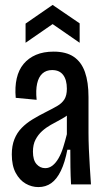

<svg xmlns="http://www.w3.org/2000/svg" viewBox="-20 -750 430 781"><path d="M136 11Q109 11 84.5 -3Q60 -17 44 -46.5Q28 -76 28 -122Q28 -157 38.5 -183.5Q49 -210 68 -229.5Q87 -249 112.5 -264.5Q138 -280 168 -295Q194 -308 213 -319Q232 -330 242 -346Q252 -362 252 -389Q252 -425 237 -445Q222 -465 192 -465Q168 -465 152.5 -451Q137 -437 131 -410Q125 -383 129 -344L44 -352Q40 -396 48 -431Q56 -466 76 -490Q96 -514 126.5 -527Q157 -540 198 -540Q249 -540 280 -519Q311 -498 325.5 -457Q340 -416 340 -355V-211Q340 -181 341.5 -143.5Q343 -106 345.5 -68.5Q348 -31 350 0H269Q267 -35 266.5 -70.5Q266 -106 266 -141H254Q244 -89 227.5 -55Q211 -21 188.5 -5Q166 11 136 11ZM164 -66Q180 -66 193.5 -76.5Q207 -87 218 -106Q229 -125 237 -150.5Q245 -176 252 -204V-300L282 -313Q275 -297 259.5 -285Q244 -273 225 -263Q206 -253 186.5 -242Q167 -231 151 -216.5Q135 -202 124.5 -182Q114 -162 114 -133Q114 -99 128.5 -82.5Q143 -66 164 -66ZM84 -576V-654L194 -730L304 -655V-576L194 -652Z"/></svg>

Font: Bricolage Grotesque 36pt Condensed
Style: Regular
Weight: 400
Width: 3
Designer: Mathieu Triay
Foundry: Atelier Triay
Version: Version 1.001;gftools[0.9.33.dev8+g029e19f]